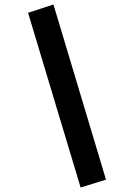

<svg xmlns="http://www.w3.org/2000/svg" viewBox="-20 -716 606 855"><path d="M339 119 105 -659 218 -696 452 84Z"/></svg>

Font: Lil Grotesk Black
Style: Regular
Weight: 900
Designer: Bastien Sozeau
Foundry: NBR — Bastien Sozeau
Version: Version 3.003; ttfautohint (v1.8.4.7-5d5b);gftools[0.9.33]